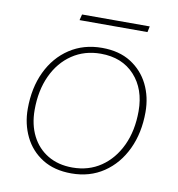

<svg xmlns="http://www.w3.org/2000/svg" viewBox="-74 -695 715 771"><g transform="rotate(10 283.5 -309.0)"><path d="M267 9Q197 9 148.5 -21.5Q100 -52 75 -103.5Q50 -155 50 -216Q50 -302 81.5 -368Q113 -434 170 -471.5Q227 -509 302 -509Q372 -509 420 -478.5Q468 -448 493 -397.5Q518 -347 518 -285Q518 -200 486.5 -133.5Q455 -67 398.5 -29Q342 9 267 9ZM267 -15Q333 -15 383 -49Q433 -83 461.5 -143.5Q490 -204 490 -284Q490 -374 439 -429.5Q388 -485 301 -485Q235 -485 184.5 -451Q134 -417 106 -356.5Q78 -296 78 -217Q78 -157 101 -111.5Q124 -66 166.5 -40.5Q209 -15 267 -15ZM475 -627 470 -603H193L199 -627Z"/></g></svg>

Font: Work Sans ExtraLight
Style: Italic
Weight: 200
Italic angle: -13°
Designer: Wei Huang
Foundry: Wei Huang
Version: Version 2.012; ttfautohint (v1.8.3)